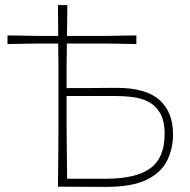

<svg xmlns="http://www.w3.org/2000/svg" viewBox="-20 -733 748 754"><path d="M207.5 0Q208.5 -61 208.8 -117Q209 -173 209.5 -238V-475Q209 -498 209 -519.5Q209 -541 208.5 -562H130Q103 -561.5 72.5 -561.2Q42 -561 9.5 -560V-594Q42 -593.5 72.5 -593Q103 -592.5 130 -592H208.5Q208.5 -622 208.2 -651.8Q208 -681.5 207.5 -713H244.5Q244 -681.5 243.8 -651.8Q243.5 -622 243 -592H395.5Q422 -592.5 452.5 -593Q483 -593.5 515.5 -594V-560Q483 -561 452.5 -561.2Q422 -561.5 395.5 -562H242.5Q242.5 -541 242.2 -519.5Q242 -498 241.5 -475V-387Q274 -387 324.5 -387.2Q375 -387.5 438 -388Q553.5 -388 606.5 -340.2Q659.5 -292.5 659.5 -206.5Q659.5 -149.5 636.2 -102.2Q613 -55 555.5 -27Q498 1 395.5 1Q339 1 293.8 0.5Q248.5 0 207.5 0ZM243.5 -31H394.5Q514 -31 570.2 -72Q626.5 -113 626.5 -206.5Q626.5 -259 608.5 -289.2Q590.5 -319.5 561.8 -333.8Q533 -348 499.8 -352Q466.5 -356 436 -356H241.5V-242Q242 -184 242.5 -133.5Q243 -83 243.5 -31Z"/></svg>

Font: Commissioner Loud Thin
Style: Regular
Weight: 100
Designer: Kostas Bartsokas
Foundry: Kostas Bartsokas
Version: Version 1.000; ttfautohint (v1.8.3)